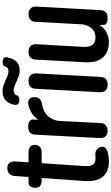

<svg xmlns="http://www.w3.org/2000/svg" viewBox="299 -1133 882 1520"><g transform="rotate(-90 740.0 -373.0)"><path d="M13 -536C11 -503 33 -484 72 -484H91L67 -147C53 41 179 66 294 39C336 29 348 0 331 -29C313 -60 289 -62 254 -58C250 -58 247 -58 244 -58C194 -58 181 -88 186 -158L208 -484H292C330 -484 351 -501 353 -536C355 -570 333 -588 294 -588H215L222 -694C225 -733 205 -756 169 -756C132 -756 110 -736 107 -698L99 -588H58C31 -588 15 -571 13 -536Z M526 -20 543 -352C555 -426 604 -469 670 -480C708 -486 729 -501 731 -538V-539C733 -576 709 -598 668 -589C622 -578 580 -553 552 -511L554 -551C555 -576 534 -591 495 -591C457 -591 436 -572 434 -533L407 -24C405 15 426 38 465 38C503 38 524 19 526 -20Z M891 -20 919 -526C921 -565 899 -588 860 -588H858C820 -588 799 -569 797 -530L770 -24C768 15 790 38 829 38H830C868 38 889 19 891 -20ZM702 -661C727 -659 742 -666 746 -684C749 -696 761 -706 786 -706C830 -706 883 -658 940 -658C988 -658 1031 -678 1047 -760C1050 -779 1038 -791 1015 -793C991 -795 977 -787 972 -771C967 -752 952 -747 933 -747C894 -747 840 -794 778 -794C725 -794 684 -770 670 -698C667 -676 678 -663 702 -661Z M1327 -530 1307 -159C1297 -100 1262 -58 1206 -58C1148 -58 1126 -91 1129 -156L1150 -526C1152 -565 1131 -588 1092 -588H1089C1051 -588 1030 -569 1028 -530L1007 -140C1000 0 1078 48 1166 48C1215 48 1266 28 1302 -25L1303 7C1303 27 1323 38 1360 38C1397 38 1418 19 1420 -20L1448 -526C1450 -565 1428 -588 1389 -588H1388C1350 -588 1329 -569 1327 -530Z"/></g></svg>

Font: 寒蝉团圆体 Round
Style: Regular
Weight: 500
Designer: 寒蝉字型
Version: Version 2.700;Glyphs 3.1.1 (3135)